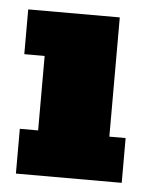

<svg xmlns="http://www.w3.org/2000/svg" viewBox="-39 -437 371 470"><g transform="rotate(5 147.0 -201.5)"><path d="M17 0V-110H62V-293H12V-403H237V-110H277V0Z"/></g></svg>

Font: Rokkitt Black
Style: Regular
Weight: 900
Designer: Vernon Adams
Foundry: Vernon Adams
Version: Version 3.103